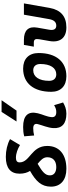

<svg xmlns="http://www.w3.org/2000/svg" viewBox="750 -1584 845 2384"><g transform="rotate(-90 1172.0 -392.5)"><path d="M267.6 9.8C445.8 9.8 551.3 -78.6 551.3 -228C551.3 -425.8 347.2 -441.9 347.2 -571.3C347.2 -602.1 366.2 -616.7 404.3 -616.7C460.4 -616.7 514.6 -594.7 562.5 -566.4L636.2 -689.9C572.8 -724.1 495.6 -742.2 415.5 -742.2C276.9 -742.2 207 -683.6 207 -570.8C207 -516.1 220.7 -474.6 241.2 -441.4C112.8 -368.7 45.9 -299.8 45.9 -181.6C45.9 -61.5 128.4 9.8 267.6 9.8ZM329.6 -347.2C373 -310.5 411.1 -278.8 411.1 -227.1C411.1 -157.2 365.7 -115.7 289.1 -115.7C224.1 -115.7 186 -145 186 -194.8C186 -255.4 234.9 -291.5 329.6 -347.2Z M1057.6 -142.6C1023.9 -123 1003.4 -115.7 971.2 -115.7C928.2 -115.7 906.7 -134.8 909.2 -172.4C913.6 -234.9 941.9 -281.2 957 -345.2C986.3 -465.3 929.2 -527.3 786.1 -527.3C747.6 -527.3 709 -524.4 670.9 -513.7L681.2 -390.6C710.9 -398.4 740.7 -401.9 770.5 -401.9C814 -401.9 832 -382.3 822.3 -345.2C808.1 -288.1 777.3 -222.7 772.9 -153.3C766.1 -46.4 827.1 9.8 952.1 9.8C1009.3 9.8 1051.3 -8.3 1091.3 -31.2ZM855 -609.4H990.2L1119.1 -794.9H974.1Z M1417 9.8C1598.1 9.8 1705.1 -118.2 1705.1 -335C1705.1 -456.1 1633.3 -527.3 1511.7 -527.3C1330.6 -527.3 1223.6 -397.5 1223.6 -177.7C1223.6 -60.1 1295.4 9.8 1417 9.8ZM1440.4 -115.7C1389.6 -115.7 1359.9 -148.4 1359.9 -203.6C1359.9 -328.1 1408.7 -401.9 1490.7 -401.9C1540 -401.9 1568.8 -369.1 1568.8 -314C1568.8 -189.5 1521 -115.7 1440.4 -115.7Z M2022.9 9.8C2160.2 9.8 2240.7 -59.6 2265.6 -200.2L2321.3 -517.6H2181.2L2126 -204.1C2115.7 -145.5 2089.8 -115.7 2044.9 -115.7C2002.4 -115.7 1984.4 -145.5 1994.6 -204.1L2020.5 -351.6C2040 -460.4 1987.8 -517.6 1869.1 -517.6H1805.7L1784.2 -394.5H1833.5C1873.5 -394.5 1884.8 -376.5 1876 -326.2L1854 -200.2C1831.1 -68.4 1894 9.8 2022.9 9.8Z"/></g></svg>

Font: Cascadia Mono PL
Style: Bold Italic
Weight: 700
Italic angle: -10°
Monospace: yes
Designer: Aaron Bell
Foundry: Saja Typeworks
Version: Version 2404.023